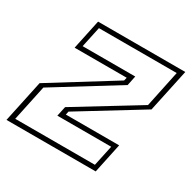

<svg xmlns="http://www.w3.org/2000/svg" viewBox="-128 -666 792 792"><g transform="rotate(30 268.0 -270.0)"><path d="M26.5 -22H406L427 -120H170.5L180.5 -166.5L472.5 -345L509 -518.5H138.5L117.5 -420.5H368L358.5 -374.5L62.5 -191.5ZM-2.5 0 40 -199.5 336.5 -383.5 340 -398.5H92L122 -540H537.5L494 -336.5L202 -157.5L198.5 -141.5H452.5L422.5 0Z"/></g></svg>

Font: Tourney Thin ExtraLight
Style: Italic
Weight: 250
Italic angle: -12°
Version: Version 1.015